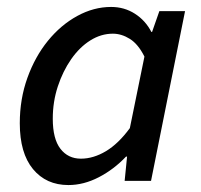

<svg xmlns="http://www.w3.org/2000/svg" viewBox="-20 -521 580 553"><path d="M177 12Q113 12 75 -34Q37 -80 37 -166Q37 -236 59 -297Q81 -358 118 -403.5Q155 -449 202.5 -475Q250 -501 300 -501Q338 -501 368.5 -481.5Q399 -462 416 -429H418L439 -489H513L415 0H339L346 -70H343Q308 -33 264.5 -10.5Q221 12 177 12ZM213 -64Q249 -64 285 -85.5Q321 -107 354 -152L396 -358Q378 -394 354 -409Q330 -424 305 -424Q271 -424 240 -404.5Q209 -385 185 -350.5Q161 -316 146.5 -272Q132 -228 132 -179Q132 -121 154 -92.5Q176 -64 213 -64Z"/></svg>

Font: Source Sans 3 Medium
Style: Italic
Weight: 500
Italic angle: -11°
Designer: Paul D. Hunt
Foundry: Adobe
Version: Version 3.052;hotconv 1.1.0;makeotfexe 2.6.0